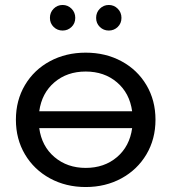

<svg xmlns="http://www.w3.org/2000/svg" viewBox="-20 -747 690 773"><path d="M469 -500.5C426.3 -523.5 378.3 -535 325 -535C271.7 -535 223.7 -523.5 181 -500.5C138.3 -477.5 104.8 -445.5 80.5 -404.5C56.2 -363.5 44 -317 44 -265C44 -213 56.2 -166.5 80.5 -125.5C104.8 -84.5 138.3 -52.3 181 -29C223.7 -5.7 271.7 6 325 6C378.3 6 426.3 -5.7 469 -29C511.7 -52.3 545.2 -84.5 569.5 -125.5C593.8 -166.5 606 -213 606 -265C606 -317 593.8 -363.5 569.5 -404.5C545.2 -445.5 511.7 -477.5 469 -500.5ZM199 -415.5C233 -444.5 275 -459 325 -459C375 -459 417 -444.5 451 -415.5C485 -386.5 505.3 -347.7 512 -299H138C144.7 -347.7 165 -386.5 199 -415.5ZM451 -114.5C417 -85.5 375 -71 325 -71C275.7 -71 233.8 -85.5 199.5 -114.5C165.2 -143.5 144.7 -182.3 138 -231H512C505.3 -182.3 485 -143.5 451 -114.5ZM196 -638.5C206 -628.8 218 -624 232 -624C246 -624 258 -628.8 268 -638.5C278 -648.2 283 -660.3 283 -675C283 -689.7 278 -702 268 -712C258 -722 246 -727 232 -727C218 -727 206 -722 196 -712C186 -702 181 -689.7 181 -675C181 -660.3 186 -648.2 196 -638.5ZM382 -638.5C392 -628.8 404 -624 418 -624C432 -624 444 -628.8 454 -638.5C464 -648.2 469 -660.3 469 -675C469 -689.7 464 -702 454 -712C444 -722 432 -727 418 -727C404 -727 392 -722 382 -712C372 -702 367 -689.7 367 -675C367 -660.3 372 -648.2 382 -638.5Z"/></svg>

Font: Rookery
Style: Regular
Weight: 400
Designer: Ryan Kimball / Julieta Ulanovsky
Foundry: Motorola Mobility LLC.
Version: Version 1.0